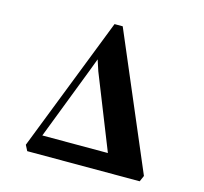

<svg xmlns="http://www.w3.org/2000/svg" viewBox="-107 -867 1050 987"><g transform="rotate(15 418.0 -373.5)"><path d="M119.5 0 104 -30 384 -747H427.5L732 -32L718 0ZM173.5 -98H522.5L366 -491.5L347 -549.5L323.5 -487Z"/></g></svg>

Font: Merriweather 144pt ExtraBold
Style: Regular
Weight: 800
Version: Version 2.100